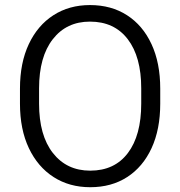

<svg xmlns="http://www.w3.org/2000/svg" viewBox="-20 -741 723 770"><path d="M622.6 -385.7V-325.2Q622.6 -222.2 587.9 -147Q553.2 -71.8 490.2 -31Q427.2 9.8 341.8 9.8Q258.3 9.8 194.8 -31Q131.3 -71.8 95.7 -147Q60.1 -222.2 60.1 -325.2V-385.7Q60.1 -488.8 95.5 -564Q130.9 -639.2 194.1 -679.9Q257.3 -720.7 340.8 -720.7Q426.3 -720.7 489.5 -679.9Q552.7 -639.2 587.6 -564Q622.6 -488.8 622.6 -385.7ZM546.4 -325.2V-386.7Q546.4 -513.2 492.4 -583.7Q438.5 -654.3 340.8 -654.3Q246.6 -654.3 191.7 -583.7Q136.7 -513.2 136.7 -386.7V-325.2Q136.7 -198.2 192.1 -127.4Q247.6 -56.6 341.8 -56.6Q439.5 -56.6 492.9 -127.4Q546.4 -198.2 546.4 -325.2Z"/></svg>

Font: Vazirmatn RD UI Light
Style: Regular
Weight: 300
Designer: Saber Rastikerdar
Foundry: Saber Rastikerdar
Version: Version 33.003